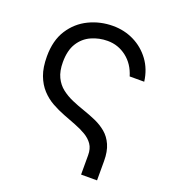

<svg xmlns="http://www.w3.org/2000/svg" viewBox="-131 -608 807 905"><g transform="rotate(20 273.0 -155.0)"><path d="M117 -269Q117 -224 131.5 -194Q146 -164 170.5 -145Q195 -126 225 -113Q255 -100 287.5 -89Q320 -78 350.5 -64.5Q381 -51 405.5 -30.5Q430 -10 444.5 22.5Q459 55 459 103V200H379V103Q379 70 364.5 49Q350 28 325.5 13.5Q301 -1 271 -12.5Q241 -24 208.5 -36.5Q176 -49 145.5 -66Q115 -83 90.5 -109.5Q66 -136 51.5 -174.5Q37 -213 37 -269Q37 -349 71.5 -402.5Q106 -456 162 -483Q218 -510 282 -510Q339 -510 387.5 -486Q436 -462 468.5 -418Q501 -374 509 -313H436Q419 -370 377 -402.5Q335 -435 282 -435Q239 -435 201 -418Q163 -401 140 -364.5Q117 -328 117 -269Z"/></g></svg>

Font: Syne
Style: Regular
Weight: 400
Designer: Lucas Descroix
Foundry: Bonjour Monde
Version: Version 2.200